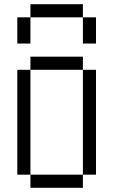

<svg xmlns="http://www.w3.org/2000/svg" viewBox="-20 -895 540 915"><path d="M125 -62.5V0H375V-62.5ZM125 -62.5Q125 -62.5 125 -562.5H62.5Q62.5 -562.5 62.5 -62.5ZM375 -62.5H437.5Q437.5 -62.5 437.5 -562.5H375Q375 -562.5 375 -62.5ZM125 -562.5H375V-625H125ZM62.5 -812.5Q62.5 -812.5 62.5 -687.5H125Q125 -687.5 125 -812.5ZM375 -812.5Q375 -812.5 375 -687.5H437.5Q437.5 -687.5 437.5 -812.5ZM125 -812.5H375V-875H125Z"/></svg>

Font: UnifontExMono
Style: Regular
Weight: 500
Version: Version 15.0.06